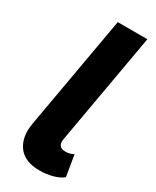

<svg xmlns="http://www.w3.org/2000/svg" viewBox="-194 -794 697 859"><g transform="rotate(30 154.5 -365.0)"><path d="M172 10Q95 10 61.5 -36Q28 -82 41 -156L144 -740H297L196 -167Q187 -121 231 -121Q254 -121 272 -132L290 -23Q270 -7 238.5 1.5Q207 10 172 10Z"/></g></svg>

Font: Livvic
Style: Bold Italic
Weight: 700
Italic angle: -10°
Designer: Jacques Le Bailly, Baron von Fonthausen
Version: Version 1.001; ttfautohint (v1.8.2)